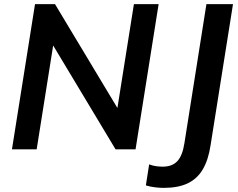

<svg xmlns="http://www.w3.org/2000/svg" viewBox="-20 -725 1157 932"><path d="M38 0 150 -705H247L569 -169L546 -176L630 -705H750L638 0H541L219 -536L242 -529L158 0ZM775 187Q758 187 734.5 184.5Q711 182 688 175L704 73Q723 80 740 82Q757 84 770 84Q816 84 841 57Q866 30 875 -29L982 -705H1111L1002 -19Q991 53 963.5 98.5Q936 144 890 165.5Q844 187 775 187Z"/></svg>

Font: Mulish ExtraLight
Style: Italic
Weight: 200
Italic angle: -9°
Designer: Vernon Adams
Foundry: Vernon Adams
Version: Version 3.603